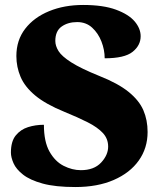

<svg xmlns="http://www.w3.org/2000/svg" viewBox="-20 -744 645 774"><path d="M284 10Q203 10 152 -4Q101 -18 73 -40Q45 -62 34.5 -86Q24 -110 24 -129Q24 -174 43.5 -198Q63 -222 93 -231.5Q123 -241 157 -241Q157 -173 179.5 -133Q202 -93 236.5 -75.5Q271 -58 306 -58Q359 -58 387.5 -88.5Q416 -119 416 -153Q416 -185 394.5 -208Q373 -231 333.5 -251Q294 -271 240 -293Q164 -324 122 -359Q80 -394 63 -434Q46 -474 46 -518Q46 -582 81.5 -628Q117 -674 178 -699Q239 -724 315 -724Q396 -724 447.5 -705Q499 -686 523 -657.5Q547 -629 547 -598Q547 -561 514.5 -535Q482 -509 402 -509Q402 -543 389 -576.5Q376 -610 351.5 -632.5Q327 -655 291 -655Q254 -655 228.5 -637Q203 -619 203 -579Q203 -559 216 -538Q229 -517 267.5 -492.5Q306 -468 380 -438Q456 -408 498.5 -373.5Q541 -339 558 -299.5Q575 -260 575 -212Q575 -147 539.5 -97Q504 -47 438.5 -18.5Q373 10 284 10Z"/></svg>

Font: Noto Serif Hebrew Black
Style: Regular
Weight: 900
Version: Version 2.003